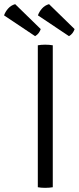

<svg xmlns="http://www.w3.org/2000/svg" viewBox="-78 -901 380 924"><path d="M104 -683Q111 -684.5 120.2 -685.2Q129.5 -686 139 -686Q149.5 -686 159 -685.2Q168.5 -684.5 176 -683V0Q168.5 1.5 159 2.2Q149.5 3 139 3Q129.5 3 120.2 2.2Q111 1.5 104 0ZM-5 -881 118 -761Q115 -751.5 108.2 -742.2Q101.5 -733 91 -727L-58.5 -827Q-52.5 -844.5 -38.8 -860Q-25 -875.5 -5 -881ZM158 -881 281 -761Q278 -751.5 271.2 -742.2Q264.5 -733 254 -727L104.5 -827Q110.5 -844.5 124.2 -860Q138 -875.5 158 -881Z"/></svg>

Font: Signika Negative Light
Style: Regular
Weight: 300
Designer: Anna Giedry
Foundry: Anna Giedry
Version: Version 2.001